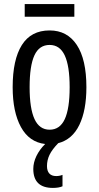

<svg xmlns="http://www.w3.org/2000/svg" viewBox="-20 -696 485 940"><path d="M344 -614H101V-676H344ZM265 5Q235 36 222.5 62Q210 88 210 117Q210 141 221.5 153.5Q233 166 255 166Q272 166 286 160V216Q268 224 239 224Q143 224 143 131Q143 100 158 68.5Q173 37 201 9Q123 0 82.5 -74Q42 -148 42 -269Q42 -404 87 -475.5Q132 -547 223 -547Q309 -547 356 -476Q403 -405 403 -269Q403 -156 368.5 -84.5Q334 -13 265 5ZM223 -61Q273 -61 297 -112.5Q321 -164 321 -269Q321 -373 297 -424.5Q273 -476 223 -476Q172 -476 148.5 -425Q125 -374 125 -269Q125 -165 149 -113Q173 -61 223 -61Z"/></svg>

Font: Noto Sans UI Cond
Style: Regular
Weight: 400
Width: 3
Designer: Monotype Design Team
Foundry: Monotype Imaging Inc.
Version: Version 1.001